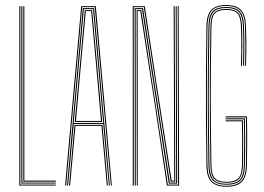

<svg xmlns="http://www.w3.org/2000/svg" viewBox="-20 -720 1023 745"><path d="M55 0V-696H59V-3.8H196.5V0ZM62.8 -7.8V-696H66.8V-11.5H196.5V-7.8ZM70.5 -15.2V-696H74.5V-19.2H196.5V-15.2Z M232.5 0 295 -696H351.8L414 0H410.2L347.8 -692.2H298.8L236.5 0ZM248 0 269 -235.5H377.5L398.5 0H394.5L373.8 -231.5H272.8L252 0ZM240.2 0 301.5 -688.5H345L406.2 0H402.5L380.5 -239.2H266L244.2 0ZM266 -243H380.5L364.5 -422.8L341.2 -684.5H305.5L282 -423ZM270 -246.8 286 -422.8 309.2 -680.8H337.5L360.8 -422.8L376.5 -246.8ZM274.8 -250.8H371.8L356.8 -422.8L333.8 -677H313L290 -422.8Z M495 0V-696H541.8L585 -412L646 -19H656L654.8 -415L653.8 -696H657.8L658.8 -415L660 -15.2H642.2L538 -692.2H499V0ZM502.8 0V-297.8L502.5 -688.5H535L639 -11.5H663.5L662.5 -415L661.8 -696H665.5L666.2 -415L667.5 -7.5H635L531.2 -684.5H506.5L506.8 -297.8V0ZM510.8 0 510.5 -297.8 510.2 -680.8H528.2L631.2 -3.8H671L669.5 -696H673.2L675 0H627.5L582.8 -299L524.5 -677H514L514.5 -297.8V0Z M858.8 4.5Q818 4.5 799.8 -14.9Q781.5 -34.2 781 -78.2Q779.8 -172.2 779.2 -259.5Q778.8 -346.8 779.2 -434.6Q779.8 -522.5 781 -617.5Q781.5 -661.5 799.5 -681Q817.5 -700.5 857.8 -700.5Q897.5 -700.5 915.4 -681.1Q933.2 -661.8 934.5 -617.8Q935.5 -587.8 935.9 -564.8Q936.2 -541.8 935.9 -518.6Q935.5 -495.5 934.5 -465H930.8Q932 -502 932 -539.5Q932 -577 930.8 -617.8Q929.2 -661.5 912 -679.1Q894.8 -696.8 857.8 -696.8Q817 -696.8 801.2 -677.4Q785.5 -658 785 -617.8Q783.8 -534.5 783.2 -467Q782.8 -399.5 782.8 -338.5Q782.8 -277.5 783.4 -214.9Q784 -152.2 785 -78.2Q785.5 -35.8 802.4 -17.5Q819.2 0.8 858.8 0.8Q898.2 0.8 915.9 -17.5Q933.5 -35.8 934.2 -78.2Q935 -120.8 935.1 -155.8Q935.2 -190.8 935 -218Q934.8 -245.2 934.2 -264.5H855.5V-268.5H938Q938.8 -243.5 939 -218.6Q939.2 -193.8 939.1 -160.8Q939 -127.8 938 -78.2Q937.2 -34.2 918.9 -14.9Q900.5 4.5 858.8 4.5ZM858.8 -3.2Q821.8 -3.2 805.6 -20.2Q789.5 -37.2 788.8 -78.2Q787.5 -151 786.9 -217.1Q786.2 -283.2 786.2 -347.5Q786.2 -411.8 786.9 -478.1Q787.5 -544.5 788.8 -617.5Q789.5 -658.8 805.1 -675.8Q820.8 -692.8 857.8 -692.8Q894.2 -692.8 909.9 -675.8Q925.5 -658.8 926.8 -617.8Q927.8 -591.8 928 -568.4Q928.2 -545 928 -520.4Q927.8 -495.8 926.8 -465H923Q924 -498.8 924.2 -522.9Q924.5 -547 924.1 -569Q923.8 -591 922.8 -618Q921.8 -654.5 908 -671.8Q894.2 -689 857.8 -689Q822 -689 807.8 -672.5Q793.5 -656 792.8 -617.5Q791.2 -535.5 790.6 -467.8Q790 -400 790 -338.4Q790 -276.8 790.8 -213.8Q791.5 -150.8 792.8 -78.2Q793.5 -42 807 -24.5Q820.5 -7 858.8 -7Q895.2 -7 910.4 -23.1Q925.5 -39.2 926.2 -78.2Q927.2 -127 927.4 -158.5Q927.5 -190 927.1 -212.5Q926.8 -235 926.2 -257H855.5V-260.8H930.2Q931 -224.5 931.2 -182.6Q931.5 -140.8 930.2 -78.2Q929.5 -37.2 913.4 -20.2Q897.2 -3.2 858.8 -3.2ZM858.8 -10.8Q825.5 -10.8 811.4 -25.4Q797.2 -40 796.5 -78.5Q795 -165.2 794.4 -252.6Q793.8 -340 794.2 -430.6Q794.8 -521.2 796.5 -617.5Q797.2 -655 810.9 -670.1Q824.5 -685.2 857.8 -685.2Q891.2 -685.2 904.5 -669.9Q917.8 -654.5 919 -617.5Q920.2 -579 920.2 -542.4Q920.2 -505.8 919 -465H915Q916 -497 916.2 -521.5Q916.5 -546 916.2 -568.5Q916 -591 915 -616.8Q914 -652 902.1 -666.8Q890.2 -681.5 857.8 -681.5Q826 -681.5 813.5 -667.5Q801 -653.5 800.5 -617.5Q799 -542.8 798.4 -476Q797.8 -409.2 797.8 -345.4Q797.8 -281.5 798.5 -216Q799.2 -150.5 800.5 -78.2Q801 -42.2 814 -28.4Q827 -14.5 858.8 -14.5Q889.5 -14.5 903.8 -27.4Q918 -40.2 918.8 -78.5Q919.5 -111.8 919.6 -143.8Q919.8 -175.8 919.5 -203.1Q919.2 -230.5 918.5 -249.2H855.5V-253H922.5Q923.2 -217.8 923.5 -177.1Q923.8 -136.5 922.5 -78.2Q921.8 -42 908.1 -26.4Q894.5 -10.8 858.8 -10.8Z"/></svg>

Font: Big Shoulders Inline Display SC Thin
Style: Regular
Weight: 100
Designer: Patric King
Foundry: XO Type Co
Version: Version 2.002